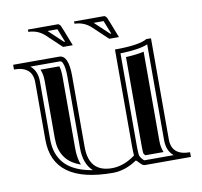

<svg xmlns="http://www.w3.org/2000/svg" viewBox="-85 -860 1010 962"><g transform="rotate(-10 420.5 -379.5)"><path d="M728.3 -23.9Q693.8 -51.5 693.8 -106V-593.5Q649.9 -574.7 554.2 -572.5V-106Q554.2 -78.6 555.9 -58.6Q556.9 -46.1 570.6 -31.2Q575.7 -25.6 578.9 -23.9ZM97.9 -585.4Q132.3 -557.9 132.3 -503.4V-210.9Q132.3 -180.7 138.4 -155.4Q144.5 -130.1 158.2 -107.7Q171.9 -85.2 193.1 -68.2Q214.4 -51.3 245.5 -38.8Q276.6 -26.4 316.7 -20Q272 -58.6 272 -141.1V-503.4Q272 -553 261.7 -574.5Q256.8 -585.4 249 -585.4ZM717.8 -106Q717.8 -23.9 811.5 -23.9V0H577.1Q566.7 0 552.9 -15.3Q539.1 -30.5 536.6 -30.5Q476.3 10.7 413.1 10.7Q108.4 10.7 108.4 -210.9V-503.4Q108.4 -585.4 14.6 -585.4V-609.4H249Q295.9 -609.4 295.9 -503.4V-141.1Q295.9 -13.2 413.1 -13.2Q473.4 -13.2 532 -56.6Q530.3 -77.6 530.3 -106V-596.2Q653.3 -596.2 694.3 -620.4L717.8 -620.1ZM680.9 -47.9H587.9Q580.1 -56.9 579.6 -60.5Q578.1 -79.6 578.1 -106V-549.3Q633.1 -551.8 669.9 -560.5V-106Q669.9 -73.2 680.9 -47.9ZM145.3 -561.5H241.2Q248 -543 248 -503.4V-141.1Q248 -93.5 262 -58.1L254.4 -61Q226.6 -72 208 -86.9Q190.2 -101.3 178.7 -120.1Q167 -139.4 161.6 -160.9Q156.2 -183.6 156.2 -210.9V-503.4Q156.2 -536.1 145.3 -561.5ZM325.9 -654.1H276.6L201.9 -724.6Q167.2 -757.3 118.2 -758.5V-770.3H270.5Q276.4 -770.3 283.4 -761Q290.3 -746.8 325.9 -654.1ZM560.8 -654.1H511.5L436.8 -724.6Q402.1 -757.3 353 -758.5V-770.3H505.4Q511.2 -770.3 518.3 -761Q525.1 -746.8 560.8 -654.1ZM213.6 -746.3 218.3 -741.9 286.1 -678H291Q269.8 -732.9 263.9 -746.3ZM448.5 -746.3 453.1 -741.9 521 -678H525.9Q504.6 -732.9 498.8 -746.3Z"/></g></svg>

Font: itsadzokeS01
Style: Regular
Weight: 600
Width: 6
Version: Version 0.46